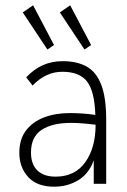

<svg xmlns="http://www.w3.org/2000/svg" viewBox="-20 -694 478 725"><path d="M184 11Q120 11 86.5 -25.5Q53 -62 53 -117Q53 -168 78 -201Q103 -234 146 -250.5Q189 -267 243 -267Q264 -267 289.5 -265.5Q315 -264 340 -260Q337 -350 308.5 -386.5Q280 -423 215 -423Q153 -423 103 -371L79 -402Q107 -432 141 -447.5Q175 -463 217 -463Q271 -463 307.5 -442.5Q344 -422 362.5 -373.5Q381 -325 381 -242V0H334V-89Q316 -38 275.5 -13.5Q235 11 184 11ZM97 -118Q97 -74 121 -50.5Q145 -27 190 -27Q263 -27 302 -81.5Q341 -136 341 -223Q318 -226 293 -228Q268 -230 249 -230Q177 -230 137 -203.5Q97 -177 97 -118ZM159 -507 66 -647 105 -674 184 -524ZM299 -507 206 -647 245 -674 324 -524Z"/></svg>

Font: Inconsolata SemiCondensed Light
Style: Regular
Weight: 300
Width: 4
Monospace: yes
Designer: Raph Levien, Cyreal, Brenton Simpson
Foundry: Raph Levien, Cyreal, Google
Version: Version 3.100; ttfautohint (v1.8.4.7-5d5b)